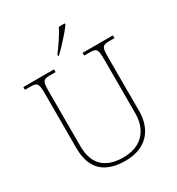

<svg xmlns="http://www.w3.org/2000/svg" viewBox="-217 -1065 1113 1209"><g transform="rotate(-30 339.5 -460.5)"><path d="M301 -784V-771H303C344 -807 414 -886 439 -921V-931H396C375 -886 330 -822 301 -784ZM340 10C495 10 569 -88 569 -218V-606C569 -683 575 -694 625 -694H664V-714H444V-694H485C535 -694 541 -683 541 -606V-219C541 -106 479 -15 338 -15C214 -15 138 -76 138 -210V-606C138 -683 144 -694 194 -694H236V-714H13V-694H54C104 -694 110 -683 110 -606V-214C110 -51 202 10 340 10Z"/></g></svg>

Font: Noto Serif Gurmukhi Thin
Style: Regular
Weight: 100
Designer: Vaibhav Singh and the Monotype Design Team
Foundry: Monotype Imaging Inc.
Version: Version 2.004